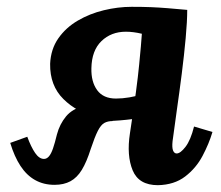

<svg xmlns="http://www.w3.org/2000/svg" viewBox="-20 -532 649 563"><path d="M443 11Q387 11 369 -32.5Q351 -76 361 -141Q372 -213 378.5 -261.5Q385 -310 388 -342Q391 -374 393 -395Q395 -416 396 -433Q371 -439 349 -439Q306 -439 277.5 -411.5Q249 -384 248 -332Q247 -292 265 -267.5Q283 -243 320 -243Q339 -243 359.5 -246.5Q380 -250 414 -259L410 -189Q369 -182 332 -179Q295 -176 260 -177L261 -191Q206 -202 166 -241.5Q126 -281 127 -345Q129 -388 151 -419.5Q173 -451 208 -471.5Q243 -492 284.5 -502Q326 -512 366 -512Q399 -512 423 -511Q447 -510 471.5 -508Q496 -506 529 -503Q529 -470 524.5 -420.5Q520 -371 513 -316Q506 -261 498.5 -209Q491 -157 486 -118Q484 -99 487.5 -90.5Q491 -82 498 -82Q509 -82 524 -101.5Q539 -121 549 -161L603 -145Q593 -111 574 -75Q555 -39 523 -14.5Q491 10 443 11ZM140 10Q108 10 83 -4Q58 -18 40 -45.5Q22 -73 10 -113L60 -131Q71 -101 83 -83.5Q95 -66 109 -66Q117 -66 123.5 -73.5Q130 -81 135.5 -97Q141 -113 147 -138Q155 -168 173.5 -190.5Q192 -213 227.5 -222Q263 -231 320 -219L310 -177Q296 -177 286 -171.5Q276 -166 267 -148.5Q258 -131 246 -95Q234 -57 220 -34Q206 -11 186.5 -0.5Q167 10 140 10Z"/></svg>

Font: Lora
Style: Bold Italic
Weight: 700
Italic angle: -3°
Designer: Olga Karpushina, Alexei Vanyashin (Cyrillic)
Foundry: Cyreal
Version: Version 3.004